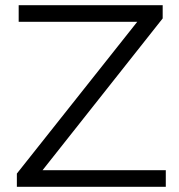

<svg xmlns="http://www.w3.org/2000/svg" viewBox="-20 -720 691 740"><path d="M619 -64V0H45V-51L509 -636H52V-700H607V-649L144 -64Z"/></svg>

Font: Montserrat-Regular
Style: Regular
Weight: 400
Version: Version 7.200